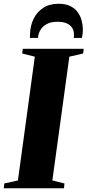

<svg xmlns="http://www.w3.org/2000/svg" viewBox="-41 -1003 466 1023"><path d="M-21 0 -18 -25.5 54.5 -41.5 144.5 -701 77 -718 80.5 -743H405L402 -718L328.5 -701L238 -41.5L302.5 -25.5L300 0ZM271.5 -983Q309.5 -983 334.8 -970Q360 -957 374.2 -936.5Q388.5 -916 394.5 -891.8Q400.5 -867.5 400.5 -844.5Q400.5 -831.5 398.8 -820.5Q397 -809.5 395.5 -801H352.5Q353 -804.5 353 -809Q353 -813.5 353 -819Q353 -838.5 344.2 -853.5Q335.5 -868.5 316.2 -877.8Q297 -887 265 -887Q230 -887 207.5 -874.5Q185 -862 173.8 -842.2Q162.5 -822.5 161.5 -801H118.5Q118.5 -806.5 118.5 -811Q118.5 -815.5 119 -821Q120 -865.5 137.8 -902.2Q155.5 -939 189.2 -961Q223 -983 271.5 -983Z"/></svg>

Font: Merriweather 120pt Black
Style: Italic
Weight: 900
Italic angle: -7.8°
Version: Version 2.101